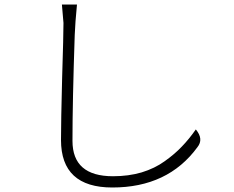

<svg xmlns="http://www.w3.org/2000/svg" viewBox="-20 -791 1040 853"><path d="M322 -771Q314 -689 312 -636Q302 -341 302 -165Q302 -8 482 -8Q551 -8 609 -25Q668 -43 712 -75Q757 -107 788 -140Q820 -173 850 -216Q886 -173 857 -137Q726 42 479 42Q251 42 251 -169Q251 -252 256 -444Q262 -636 262 -689L255 -771Z"/></svg>

Font: Swei Half Moon CJK SC
Style: Light
Weight: 300
Version: Version 2.071